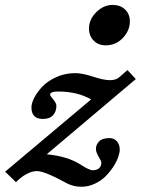

<svg xmlns="http://www.w3.org/2000/svg" viewBox="-73 -709 557 759"><path d="M344.7 -529.8Q315.4 -529.8 297.1 -548.6Q278.8 -567.4 278.8 -596.2Q278.8 -632.3 307.6 -660.9Q336.4 -689.5 372.1 -689.5Q402.8 -689.5 421.6 -671.4Q440.4 -653.3 440.4 -624.5Q440.4 -588.4 412.8 -559.1Q385.3 -529.8 344.7 -529.8ZM400.4 -117.7Q400.4 -105.5 394 -87.4Q387.7 -69.3 374.3 -48.8Q360.8 -28.3 343.3 -11Q325.7 6.3 300.5 17.8Q275.4 29.3 248.5 29.3Q216.8 29.3 190.4 15.1Q103.5 -32.7 72.8 -32.7Q53.7 -32.7 31.5 -20.8Q9.3 -8.8 -9.8 11.2L-52.7 -30.3L287.1 -315.9Q233.4 -347.2 156.7 -347.2Q125 -347.2 125 -334.5Q125 -330.6 137.5 -315.9Q149.9 -301.3 149.9 -290.5Q149.9 -268.1 136.7 -253.4Q123.5 -238.8 96.2 -238.8Q51.3 -238.8 51.3 -284.2Q51.3 -301.3 63 -323.7Q74.7 -346.2 95.7 -367.9Q116.7 -389.6 150.9 -404.8Q185.1 -419.9 224.1 -419.9Q252.4 -419.9 295.4 -405.8Q336.9 -392.1 361.3 -392.1Q385.7 -392.1 399.4 -404.3L430.7 -432.1L463.9 -396.5L111.8 -99.1Q193.8 -91.3 245.1 -58.6Q279.3 -36.1 293.5 -36.1Q309.6 -36.1 318.6 -43.9Q327.6 -51.8 327.6 -66.4Q327.6 -71.8 316.9 -89.6Q306.2 -107.4 306.2 -120.6Q306.2 -136.7 318.6 -149.9Q331.1 -163.1 359.9 -163.1Q377.9 -163.1 389.2 -150.4Q400.4 -137.7 400.4 -117.7Z"/></svg>

Font: Elstob 18pt ExtraBold
Style: Italic
Weight: 800
Italic angle: -20°
Designer: Peter S. Baker
Version: Version 1.015